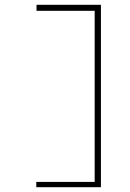

<svg xmlns="http://www.w3.org/2000/svg" viewBox="-20 -690 540 799"><path d="M400 89H131V67H374V-645H132V-670H400Z"/></svg>

Font: Inconsolata ExtraLight
Style: Regular
Weight: 200
Monospace: yes
Designer: Raph Levien, Cyreal, Brenton Simpson
Foundry: Raph Levien, Cyreal, Google
Version: Version 3.001; ttfautohint (v1.8.2.53-6de2)